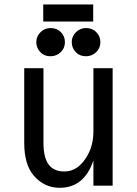

<svg xmlns="http://www.w3.org/2000/svg" viewBox="-20 -849 626 878"><path d="M211.4 -591.8Q182.6 -591.8 165.5 -609.4Q146 -629.4 146 -656.2Q146 -683.1 165.5 -702.1Q184.6 -720.7 211.4 -720.7Q239.3 -720.7 257.3 -703.1Q276.9 -684.1 276.9 -656.2Q276.9 -628.4 257.3 -610.1Q237.8 -591.8 211.4 -591.8ZM373.5 -591.8Q344.7 -591.8 327.6 -609.4Q308.1 -629.4 308.1 -656.2Q308.1 -683.1 327.6 -702.1Q346.7 -720.7 373.5 -720.7Q401.4 -720.7 419.4 -703.1Q439 -684.1 439 -656.2Q439 -628.4 419.4 -610.1Q399.9 -591.8 373.5 -591.8ZM406.2 -828.6V-750.5H177.7V-828.6ZM495.1 0H407.2V-115.7Q365.7 9.8 252.4 9.8Q183.1 9.8 135.3 -44.9Q90.8 -95.7 90.8 -195.8V-537.1H178.7V-195.8Q178.7 -127 203.6 -95.2Q227.1 -64.9 273.9 -64.9Q323.2 -64.9 358.4 -106.9Q407.2 -165 407.2 -248V-537.1H495.1Z"/></svg>

Font: Consola Mono
Style: Book
Weight: 400
Monospace: yes
Designer: Wojciech Kalinowski "wmk69" (wmk69@o2.pl)
Foundry: Wojciech Kalinowski "wmk69" (wmk69@o2.pl)
Version: Version 2.1.0